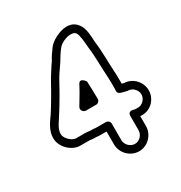

<svg xmlns="http://www.w3.org/2000/svg" viewBox="-194 -886 1067 1130"><g transform="rotate(-30 339.0 -321.0)"><path d="M367 -285V-298C367 -335 365 -371 364 -405C364 -405 335 -450 317 -415C304 -390 290 -365 280 -349L250 -299C240 -283 252 -260 275 -260H342C356 -260 367 -272 367 -285ZM317 -310H315L317 -314ZM249 -145H236C225 -146 216 -148 206 -148H142C113 -148 78 -183 75 -209C71 -250 105 -286 131 -330C138 -342 146 -354 154 -367L180 -411C196 -437 232 -507 245 -525C261 -547 270 -563 284 -582C288 -588 293 -596 295 -600C303 -615 311 -625 321 -640C325 -645 336 -660 341 -664C373 -691 433 -707 452 -680C463 -664 467 -622 470 -581V-579C479 -513 478 -433 483 -359C484 -338 484 -318 484 -297C484 -290 484 -282 483 -274C481 -245 519 -246 539 -239C542 -238 545 -238 547 -238H551C581 -234 606 -206 603 -174C600 -145 571 -118 539 -122H536H530C526 -123 521 -123 514 -125C511 -126 483 -134 483 -101V-5C483 26 456 54 425 54C394 54 366 26 366 -5V-118C366 -133 352 -143 341 -143H275C266 -143 258 -145 249 -145ZM235 -95H247C255 -94 266 -93 275 -93H316V-5C316 54 366 104 425 104C484 104 533 54 533 -5V-72H535C597 -66 646 -112 652 -168C658 -231 611 -282 556 -288H553H551C547 -289 540 -291 534 -292V-297C534 -319 534 -339 533 -361C528 -434 530 -512 520 -586C518 -624 518 -674 494 -708C444 -781 342 -730 309 -702C298 -693 287 -680 279 -667C271 -656 260 -642 250 -623C248 -619 247 -617 244 -612C228 -591 218 -572 205 -553C188 -529 153 -461 138 -437L112 -393C104 -381 97 -368 89 -356C70 -323 19 -274 25 -205C30 -152 83 -98 142 -98H204C212 -97 225 -95 235 -95Z"/></g></svg>

Font: Blanket
Style: BlkOutline
Weight: 900
Foundry: Cannot Into Space Fonts
Version: Version 0.9